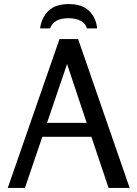

<svg xmlns="http://www.w3.org/2000/svg" viewBox="-20 -919 671 939"><path d="M362 -728 614 0H511L427 -250H187L102 0H18L271 -728ZM308 -606 210 -318H404ZM176 -780Q183 -832 216.5 -865.5Q250 -899 317 -899Q382 -899 416 -865.5Q450 -832 455 -780H405Q399 -804 375 -817Q351 -830 315 -830Q242 -830 225 -780Z"/></svg>

Font: Rosario Light
Style: Regular
Weight: 300
Designer: Hector Gatti
Foundry: Omnibus Type
Version: Version 1.101; ttfautohint (v1.8.1.43-b0c9)